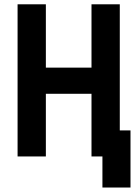

<svg xmlns="http://www.w3.org/2000/svg" viewBox="-20 -713 626 875"><path d="M446.8 141.6V0H397V-285.6H189V0H60.1V-693.4H189V-404.8H397V-693.4H525.9V-118.7H574.7V141.6Z"/></svg>

Font: Cascadia Code PL
Style: Bold
Weight: 700
Monospace: yes
Designer: Aaron Bell
Foundry: Saja Typeworks
Version: Version 2404.023; ttfautohint (v1.8.4)